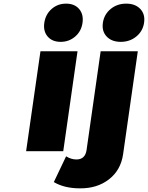

<svg xmlns="http://www.w3.org/2000/svg" viewBox="-20 -823 806 1045"><path d="M122.1 0 200.2 -543.9H401.9L324.2 0ZM239.3 -624.3Q214.4 -653.3 221.2 -699.2Q228 -745.1 261 -774.2Q293.9 -803.2 339.8 -803.2Q385.7 -803.2 410.6 -774.2Q435.5 -745.1 429.2 -699.2Q422.9 -653.3 389.4 -624.3Q356 -595.2 310.1 -595.2Q264.2 -595.2 239.3 -624.3ZM272.9 168 339.8 27.8Q367.2 44.9 396 44.9Q443.8 44.9 451.2 -6.8L527.8 -543.9H730L649.9 17.1Q637.2 103.5 572.8 153.3Q508.3 203.1 415 202.1Q330.6 202.1 272.9 168ZM560.5 -624.3Q533.2 -653.3 540 -699.2Q546.9 -745.1 582.3 -774.2Q617.7 -803.2 667 -803.2Q716.3 -803.2 743.7 -774.2Q771 -745.1 764.2 -699.2Q757.3 -653.3 721.9 -624.3Q686.5 -595.2 637.2 -595.2Q587.9 -595.2 560.5 -624.3Z"/></svg>

Font: Trueno ExtraBold
Style: Italic
Weight: 800
Designer: Julieta Ulanovsky
Foundry: Julieta Ulanovsky
Version: Version 3.001b | FøM Fix